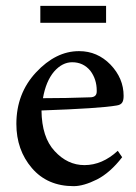

<svg xmlns="http://www.w3.org/2000/svg" viewBox="-20 -625 467 657"><path d="M343 -547H118V-605H343ZM383 -109 398 -87Q357 -34 312 -11Q266 12 232 12Q142 12 89 -50Q36 -112 36 -201Q36 -305 103 -377Q171 -450 250 -450H251Q313 -450 358 -404Q403 -357 403 -297Q403 -281 398 -274Q393 -266 379 -264Q322 -254 122 -247Q123 -155 167 -108Q211 -60 269 -60Q330 -60 383 -109ZM227 -412Q193 -412 165 -380Q137 -347 127 -289Q206 -289 288 -292Q311 -292 311 -312Q311 -314 311 -315Q311 -354 289 -383Q265 -412 227 -412Z"/></svg>

Font: Shafarik
Style: Regular
Weight: 400
Version: Version 1.001; ttfautohint (v1.8.4.7-5d5b)